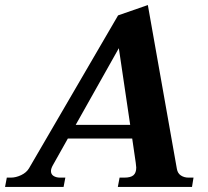

<svg xmlns="http://www.w3.org/2000/svg" viewBox="-55 -741 824 761"><path d="M712 -37 706 0H412L419 -37H438Q463 -37 474 -46.5Q485 -56 485 -77Q485 -82 483 -96L469 -192H214L155 -87Q147 -73 147 -63Q147 -50 157.5 -43.5Q168 -37 183 -37H204L197 0H-35L-28 -37H-12Q8 -37 29 -47Q50 -57 60 -74L413 -680L531 -721L646 -72Q649 -54 662 -45.5Q675 -37 692 -37ZM461 -246 416 -550 245 -246Z"/></svg>

Font: Taviraj SemiBold
Style: Italic
Weight: 600
Italic angle: -12°
Designer: Katatrad Team
Foundry: CadsonDemak
Version: Version 1.001